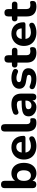

<svg xmlns="http://www.w3.org/2000/svg" viewBox="1562 -2316 765 3930"><g transform="rotate(-90 1945.0 -351.5)"><path d="M361 11Q302 11 256.5 -18.5Q211 -48 196 -97L207 -130V-68Q207 -31 188 -11Q169 9 133 9Q97 9 77.5 -11Q58 -31 58 -68V-637Q58 -675 77.5 -694.5Q97 -714 134 -714Q170 -714 189.5 -694.5Q209 -675 209 -637V-400H197Q213 -445 258 -473Q303 -501 361 -501Q426 -501 474 -470Q522 -439 549 -382Q576 -325 576 -246Q576 -167 549 -109Q522 -51 473.5 -20Q425 11 361 11ZM316 -102Q348 -102 372.5 -118Q397 -134 410.5 -165.5Q424 -197 424 -246Q424 -319 394 -353.5Q364 -388 316 -388Q284 -388 259.5 -373Q235 -358 221 -326.5Q207 -295 207 -246Q207 -173 237 -137.5Q267 -102 316 -102Z M923 11Q836 11 773.5 -20.5Q711 -52 677.5 -109.5Q644 -167 644 -245Q644 -321 676 -378.5Q708 -436 765.5 -468.5Q823 -501 896 -501Q949 -501 992 -483.5Q1035 -466 1066 -433.5Q1097 -401 1113 -354.5Q1129 -308 1129 -251Q1129 -232 1117 -222.5Q1105 -213 1082 -213H768V-291H1020L1004 -277Q1004 -318 992 -345.5Q980 -373 957.5 -387Q935 -401 902 -401Q865 -401 839 -384Q813 -367 799 -335Q785 -303 785 -258V-250Q785 -174 820.5 -138Q856 -102 926 -102Q950 -102 981 -108Q1012 -114 1039 -127Q1062 -138 1080 -134.5Q1098 -131 1108 -118Q1118 -105 1119.5 -88Q1121 -71 1112 -54.5Q1103 -38 1082 -27Q1048 -8 1005.5 1.5Q963 11 923 11Z M1394 11Q1305 11 1261 -38.5Q1217 -88 1217 -186V-637Q1217 -675 1236.5 -694.5Q1256 -714 1293 -714Q1329 -714 1348.5 -694.5Q1368 -675 1368 -637V-192Q1368 -151 1385.5 -131.5Q1403 -112 1432 -112Q1440 -112 1447 -113Q1454 -114 1462 -114Q1478 -116 1484.5 -104.5Q1491 -93 1491 -59Q1491 -29 1479 -13.5Q1467 2 1442 7Q1432 8 1419 9.5Q1406 11 1394 11Z M1716 11Q1662 11 1619 -10Q1576 -31 1552 -67Q1528 -103 1528 -148Q1528 -202 1556 -233.5Q1584 -265 1647 -278.5Q1710 -292 1814 -292H1867V-214H1815Q1764 -214 1732.5 -208.5Q1701 -203 1687.5 -190Q1674 -177 1674 -154Q1674 -126 1693.5 -108Q1713 -90 1750 -90Q1779 -90 1801.5 -103.5Q1824 -117 1837 -140.5Q1850 -164 1850 -194V-309Q1850 -353 1830 -371.5Q1810 -390 1762 -390Q1735 -390 1703.5 -383.5Q1672 -377 1634 -362Q1612 -352 1595 -357.5Q1578 -363 1569 -377.5Q1560 -392 1560 -409.5Q1560 -427 1570 -443.5Q1580 -460 1603 -468Q1650 -487 1691.5 -494Q1733 -501 1768 -501Q1845 -501 1894.5 -478.5Q1944 -456 1969 -409.5Q1994 -363 1994 -290V-68Q1994 -31 1976 -11Q1958 9 1924 9Q1890 9 1871.5 -11Q1853 -31 1853 -68V-105L1860 -99Q1854 -65 1834.5 -40.5Q1815 -16 1785 -2.5Q1755 11 1716 11Z M2295 11Q2251 11 2204.5 3Q2158 -5 2120 -24Q2100 -34 2091.5 -49.5Q2083 -65 2084 -81Q2085 -97 2094.5 -110Q2104 -123 2119.5 -127.5Q2135 -132 2154 -124Q2195 -107 2229 -100Q2263 -93 2296 -93Q2339 -93 2358.5 -106.5Q2378 -120 2378 -142Q2378 -162 2365 -172Q2352 -182 2327 -186L2222 -205Q2160 -216 2126.5 -250.5Q2093 -285 2093 -339Q2093 -389 2121 -425.5Q2149 -462 2198.5 -481.5Q2248 -501 2311 -501Q2356 -501 2394 -493Q2432 -485 2467 -467Q2485 -458 2492.5 -443Q2500 -428 2497.5 -412Q2495 -396 2485 -383Q2475 -370 2459.5 -366Q2444 -362 2424 -370Q2392 -385 2365 -391.5Q2338 -398 2313 -398Q2268 -398 2248 -383.5Q2228 -369 2228 -347Q2228 -330 2239.5 -318.5Q2251 -307 2275 -303L2380 -284Q2445 -273 2479 -240.5Q2513 -208 2513 -152Q2513 -76 2453.5 -32.5Q2394 11 2295 11Z M2835 11Q2766 11 2719.5 -12Q2673 -35 2650.5 -79Q2628 -123 2628 -190V-378H2586Q2558 -378 2542.5 -393Q2527 -408 2527 -434Q2527 -462 2542.5 -476.5Q2558 -491 2586 -491H2628V-567Q2628 -605 2648 -624.5Q2668 -644 2704 -644Q2741 -644 2760 -624.5Q2779 -605 2779 -567V-491H2874Q2902 -491 2917 -476.5Q2932 -462 2932 -434Q2932 -408 2917 -393Q2902 -378 2874 -378H2779V-196Q2779 -154 2798.5 -133Q2818 -112 2861 -112Q2876 -112 2889 -115Q2902 -118 2913 -119Q2927 -120 2936 -110.5Q2945 -101 2945 -69Q2945 -45 2937 -27Q2929 -9 2909 -1Q2896 4 2873.5 7.5Q2851 11 2835 11Z M3248 11Q3161 11 3098.5 -20.5Q3036 -52 3002.5 -109.5Q2969 -167 2969 -245Q2969 -321 3001 -378.5Q3033 -436 3090.5 -468.5Q3148 -501 3221 -501Q3274 -501 3317 -483.5Q3360 -466 3391 -433.5Q3422 -401 3438 -354.5Q3454 -308 3454 -251Q3454 -232 3442 -222.5Q3430 -213 3407 -213H3093V-291H3345L3329 -277Q3329 -318 3317 -345.5Q3305 -373 3282.5 -387Q3260 -401 3227 -401Q3190 -401 3164 -384Q3138 -367 3124 -335Q3110 -303 3110 -258V-250Q3110 -174 3145.5 -138Q3181 -102 3251 -102Q3275 -102 3306 -108Q3337 -114 3364 -127Q3387 -138 3405 -134.5Q3423 -131 3433 -118Q3443 -105 3444.5 -88Q3446 -71 3437 -54.5Q3428 -38 3407 -27Q3373 -8 3330.5 1.5Q3288 11 3248 11Z M3780 11Q3711 11 3664.5 -12Q3618 -35 3595.5 -79Q3573 -123 3573 -190V-378H3531Q3503 -378 3487.5 -393Q3472 -408 3472 -434Q3472 -462 3487.5 -476.5Q3503 -491 3531 -491H3573V-567Q3573 -605 3593 -624.5Q3613 -644 3649 -644Q3686 -644 3705 -624.5Q3724 -605 3724 -567V-491H3819Q3847 -491 3862 -476.5Q3877 -462 3877 -434Q3877 -408 3862 -393Q3847 -378 3819 -378H3724V-196Q3724 -154 3743.5 -133Q3763 -112 3806 -112Q3821 -112 3834 -115Q3847 -118 3858 -119Q3872 -120 3881 -110.5Q3890 -101 3890 -69Q3890 -45 3882 -27Q3874 -9 3854 -1Q3841 4 3818.5 7.5Q3796 11 3780 11Z"/></g></svg>

Font: Nunito ExtraLight ExtraBold
Style: Regular
Weight: 800
Version: Version 3.602